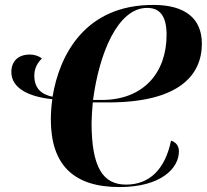

<svg xmlns="http://www.w3.org/2000/svg" viewBox="-20 -748 838 778"><path d="M606 -728C323 -731 220 -522 193 -356C148 -365 119 -390 119 -442C119 -475 136 -498 150 -511C137 -521 120 -527 101 -527C53 -527 26 -499 26 -456C26 -392 94 -356 192 -346C188 -317 186 -289 186 -264C186 -79 279 10 464 10C631 10 705 -65 705 -135C705 -162 687 -174 673 -178C649 -62 586 0 491 0C398 0 351 -68 351 -251C351 -268 354 -313 356 -333H419C705 -333 798 -443 798 -571C798 -674 729 -727 606 -728ZM576 -716C624 -716 655 -688 655 -607C655 -450 558 -343 393 -343H357C382 -532 457 -716 576 -716Z"/></svg>

Font: Noto Serif Display
Style: Bold Italic
Weight: 700
Italic angle: -12°
Designer: Monotype Design Team
Foundry: Monotype Imaging Inc.
Version: Version 2.009